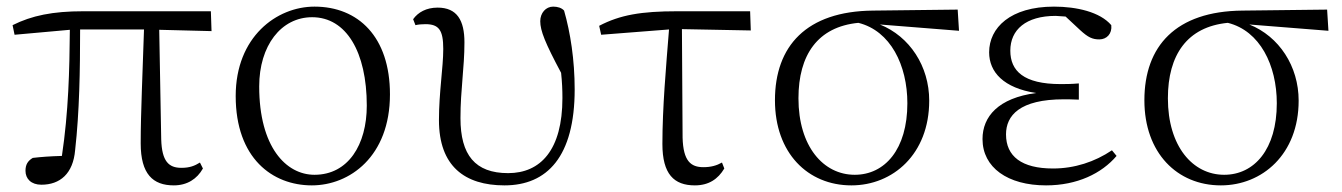

<svg xmlns="http://www.w3.org/2000/svg" viewBox="-20 -546 4054 580"><path d="M505 14C545 14 575 -5 593 -37L584 -55C568 -45 553 -39 528 -39C490 -39 469 -58 467 -125L461 -456L619 -452L617 -512H232C139 -512 76 -499 18 -470L24 -441L191 -456C190 -335 187 -208 167 -75C132 -74 104 -72 79 -69C64 -60 57 -49 57 -30C57 -6 74 12 105 12C161 12 201 -21 207 -93C220 -208 222 -335 222 -457H415C411 -329 405 -204 405 -113C405 -20 442 14 505 14Z M922 14C1036 14 1158 -73 1158 -261C1158 -435 1062 -526 930 -526C816 -526 692 -435 692 -256C692 -68 803 14 922 14ZM930 -18C844 -18 763 -102 763 -285C763 -408 829 -494 923 -494C1026 -494 1088 -389 1088 -227C1088 -109 1032 -18 930 -18Z M1504 14C1633 14 1716 -73 1716 -276C1716 -365 1703 -448 1684 -514C1677 -522 1665 -526 1651 -526C1629 -526 1612 -507 1612 -482C1612 -453 1627 -416 1675 -326C1678 -298 1679 -274 1679 -250C1679 -93 1613 -23 1515 -23C1415 -23 1371 -78 1371 -189C1371 -276 1383 -340 1383 -418C1383 -484 1361 -523 1302 -523C1268 -523 1243 -509 1228 -488L1235 -470C1243 -472 1254 -473 1265 -473C1306 -473 1319 -455 1319 -398C1319 -342 1306 -267 1306 -183C1306 -44 1384 14 1504 14Z M2079 14C2121 14 2149 -5 2168 -37L2161 -55C2145 -46 2128 -41 2105 -41C2067 -41 2044 -59 2042 -130L2040 -458L2248 -454L2246 -512H2026C1917 -512 1853 -501 1790 -468L1796 -441L2001 -457C1992 -344 1981 -221 1981 -111C1981 -20 2016 14 2079 14Z M2552 14C2677 14 2787 -80 2787 -242C2787 -346 2728 -436 2638 -472L2877 -453L2873 -517L2617 -514C2416 -512 2321 -407 2321 -243C2321 -84 2420 14 2552 14ZM2573 -477C2670 -453 2721 -349 2721 -234C2721 -95 2653 -18 2562 -18C2467 -18 2392 -104 2392 -249C2392 -380 2450 -465 2573 -477Z M3140 14C3234 14 3308 -22 3353 -75L3339 -92C3287 -57 3226 -37 3161 -37C3066 -37 3019 -74 3019 -140C3019 -197 3060 -246 3194 -246C3205 -246 3214 -246 3239 -245V-294C3215 -292 3200 -292 3184 -292C3072 -292 3032 -332 3032 -393C3032 -456 3079 -498 3169 -498L3199 -496L3243 -455C3267 -433 3280 -427 3301 -427C3323 -427 3340 -444 3337 -470C3303 -510 3232 -526 3164 -526C3032 -526 2968 -462 2968 -388C2968 -328 3012 -280 3110 -265C2996 -250 2948 -194 2948 -126C2948 -40 3024 14 3140 14Z M3668 14C3793 14 3903 -80 3903 -242C3903 -346 3844 -436 3754 -472L3993 -453L3989 -517L3733 -514C3532 -512 3437 -407 3437 -243C3437 -84 3536 14 3668 14ZM3689 -477C3786 -453 3837 -349 3837 -234C3837 -95 3769 -18 3678 -18C3583 -18 3508 -104 3508 -249C3508 -380 3566 -465 3689 -477Z"/></svg>

Font: Noto Serif CJK SC Light
Style: Regular
Weight: 300
Designer: Ryoko NISHIZUKA 西塚涼子 (kana & ideographs); Frank Grießhammer (Latin, Greek & Cyrillic); Wenlong ZHANG 张文龙 (bopomofo); San
Foundry: Adobe
Version: Version 2.001;hotconv 1.1.0;makeotfexe 2.6.0